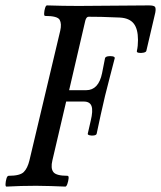

<svg xmlns="http://www.w3.org/2000/svg" viewBox="-24 -688 596 711"><path d="M0 3Q-4 3 -3.5 -7Q-3 -17 0 -27Q3 -37 8 -37Q50 -37 64 -51Q78 -65 85 -94L199 -574Q205 -600 197 -614.5Q189 -629 143 -629Q139 -629 139.5 -639Q140 -649 143 -658.5Q146 -668 150 -668Q180 -667 209 -666.5Q238 -666 267 -666Q336 -666 397 -667Q458 -668 527 -668Q546 -668 550 -662.5Q554 -657 551 -641L518 -500Q517 -495 507.5 -493Q498 -491 489.5 -492.5Q481 -494 483 -500Q487 -517 487 -540Q487 -581 471 -601Q455 -621 420 -623Q378 -625 351 -625.5Q324 -626 304 -626Q296 -626 292 -612L232 -354H295Q341 -354 354 -417L365 -473Q367 -478 375.5 -479.5Q384 -481 392.5 -479.5Q401 -478 401 -473Q392 -438 383 -403.5Q374 -369 365 -333Q357 -299 349 -263Q341 -227 334 -193Q333 -188 324.5 -186.5Q316 -185 308 -187Q300 -189 301 -193L312 -241Q321 -278 315 -295Q309 -312 286 -312H221L170 -94Q163 -65 173.5 -51Q184 -37 226 -37Q231 -37 230 -27Q229 -17 225.5 -7Q222 3 218 3Q190 2 163.5 1Q137 0 110 0Q53 0 0 3Z"/></svg>

Font: Junicode Two Beta Condensed Medium
Style: Italic
Weight: 500
Width: 3
Italic angle: -9°
Version: Version 1.053; ttfautohint (v1.8.4)